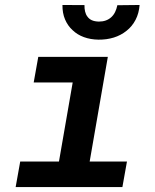

<svg xmlns="http://www.w3.org/2000/svg" viewBox="-20 -759 627 779"><path d="M135.3 -528.3 116.7 -424.3H274.9L219.2 -103.5H62L43.5 0H476.6L495.1 -103.5H343.8L417.5 -528.3ZM546.4 -738.8 456.1 -737.8Q453.1 -722.7 447 -710.2Q440.9 -697.8 431.2 -689Q421.4 -680.2 408.9 -675.8Q396.5 -671.4 380.9 -671.4Q363.8 -671.9 352.5 -677Q341.3 -682.1 334.5 -691.9Q328.1 -700.2 325.2 -712.4Q322.3 -724.6 322.8 -738.3L233.4 -738.8Q232.9 -706.1 243.9 -680.2Q254.9 -654.3 274.4 -636.7Q293.5 -618.2 320.3 -608.4Q347.2 -598.6 379.4 -598.1Q412.6 -597.7 441.7 -606.7Q470.7 -615.7 493.7 -634.3Q516.1 -651.9 530 -678.5Q543.9 -705.1 546.4 -738.8Z"/></svg>

Font: Roboto Mono SemiBold
Style: Italic
Weight: 600
Italic angle: -10°
Monospace: yes
Designer: Google
Version: Version 3.000